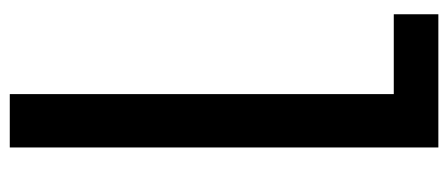

<svg xmlns="http://www.w3.org/2000/svg" viewBox="-277 -622 899 385"><g transform="rotate(-90 172.5 -429.5)"><path d="M69.3 0V-859.4H176.3V-89.4H336.4V0Z"/></g></svg>

Font: Antonio Medium
Style: Regular
Weight: 500
Designer: Vernon Adams
Foundry: Vernon Adams
Version: Version 1.002